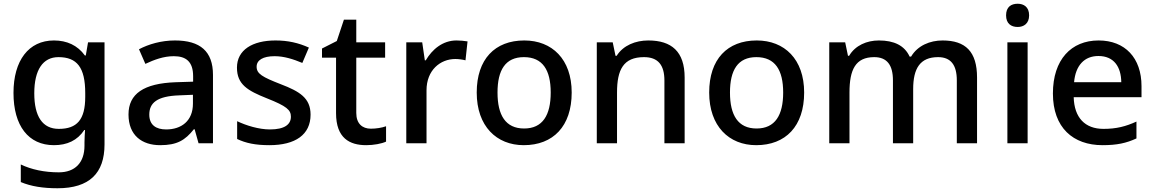

<svg xmlns="http://www.w3.org/2000/svg" viewBox="-20 -765 6162 1025"><path d="M268 -549C133 -549 52 -442 52 -269C52 -93 132 10 268 10C338 10 393 -15 430 -71H434C433 -57 431 -23 431 -5V13C431 103 381 155 294 155C217 155 147 140 91 113V207C146 230 210 240 287 240C457 240 538 160 538 6V-539H450L438 -469H433C394 -523 337 -549 268 -549ZM292 -460C391 -460 435 -405 435 -268V-248C435 -126 391 -77 294 -77C207 -77 163 -143 163 -267C163 -392 209 -460 292 -460Z M914 -549C841 -549 773 -529 722 -502L756 -424C803 -446 853 -465 908 -465C973 -465 1011 -436 1011 -358V-329L918 -326C747 -320 666 -264 666 -154C666 -42 738 10 835 10C925 10 968 -16 1015 -75H1019L1040 0H1117V-365C1117 -491 1049 -549 914 -549ZM938 -256 1010 -259V-212C1010 -119 948 -74 867 -74C814 -74 777 -97 777 -153C777 -215 817 -252 938 -256Z M1638 -153C1638 -242 1579 -277 1480 -315C1380 -354 1350 -371 1350 -409C1350 -444 1384 -465 1446 -465C1497 -465 1546 -449 1594 -429L1629 -511C1574 -536 1517 -549 1451 -549C1327 -549 1245 -498 1245 -404C1245 -314 1302 -281 1405 -240C1511 -198 1533 -178 1533 -142C1533 -101 1500 -74 1421 -74C1362 -74 1294 -95 1246 -118V-23C1292 -1 1343 10 1418 10C1557 10 1638 -46 1638 -153Z M1960 -78C1914 -78 1882 -105 1882 -162V-457H2036V-539H1882V-660H1816L1778 -546L1699 -506V-457H1774V-161C1774 -27 1847 10 1935 10C1975 10 2018 2 2041 -9V-91C2019 -83 1988 -78 1960 -78Z M2417 -549C2343 -549 2287 -501 2253 -443H2248L2234 -539H2149V0H2257V-283C2257 -390 2330 -450 2411 -450C2428 -450 2450 -447 2465 -443L2476 -544C2460 -547 2435 -549 2417 -549Z M3032 -271C3032 -449 2927 -549 2779 -549C2622 -549 2525 -449 2525 -271C2525 -91 2631 10 2776 10C2933 10 3032 -91 3032 -271ZM2636 -271C2636 -391 2678 -460 2777 -460C2877 -460 2920 -391 2920 -271C2920 -150 2877 -79 2778 -79C2679 -79 2636 -150 2636 -271Z M3441 -549C3373 -549 3307 -523 3272 -467H3266L3251 -539H3166V0H3274V-271C3274 -393 3308 -460 3418 -460C3493 -460 3527 -418 3527 -335V0H3635V-351C3635 -490 3565 -549 3441 -549Z M4273 -271C4273 -449 4168 -549 4020 -549C3863 -549 3766 -449 3766 -271C3766 -91 3872 10 4017 10C4174 10 4273 -91 4273 -271ZM3877 -271C3877 -391 3919 -460 4018 -460C4118 -460 4161 -391 4161 -271C4161 -150 4118 -79 4019 -79C3920 -79 3877 -150 3877 -271Z M5012 -549C4945 -549 4879 -522 4844 -463H4836C4809 -522 4753 -549 4672 -549C4608 -549 4546 -523 4513 -467H4507L4492 -539H4407V0H4515V-271C4515 -393 4547 -460 4647 -460C4715 -460 4747 -418 4747 -336V0H4855V-289C4855 -400 4892 -460 4988 -460C5056 -460 5088 -418 5088 -336V0H5196V-351C5196 -490 5134 -549 5012 -549Z M5413 -745C5378 -745 5351 -728 5351 -683C5351 -639 5378 -621 5413 -621C5445 -621 5474 -639 5474 -683C5474 -728 5445 -745 5413 -745ZM5466 -539H5358V0H5466Z M5845 -549C5699 -549 5601 -447 5601 -266C5601 -83 5709 10 5866 10C5943 10 5993 -1 6047 -26V-116C5990 -90 5940 -77 5871 -77C5772 -77 5715 -137 5712 -246H6074V-305C6074 -456 5986 -549 5845 -549ZM5844 -466C5927 -466 5965 -408 5966 -326H5714C5722 -416 5769 -466 5844 -466Z"/></svg>

Font: Noto Sans Balinese Medium
Style: Regular
Weight: 500
Designer: Aditya Bayu, David Williams
Foundry: David Williams
Version: Version 2.005